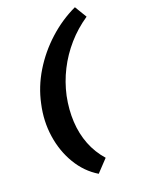

<svg xmlns="http://www.w3.org/2000/svg" viewBox="-171 -790 811 1089"><g transform="rotate(-20 234.5 -245.0)"><path d="M229 222Q156 178 110 101Q64 24 50 -70.5Q36 -165 58 -263Q78 -359 130.5 -445.5Q183 -532 259 -601Q335 -670 425 -712L469 -639Q401 -593 349 -533.5Q297 -474 261.5 -404Q226 -334 209 -256Q193 -177 197 -103.5Q201 -30 226 34Q251 98 297 150Z"/></g></svg>

Font: Ysabeau Infant Black
Style: Italic
Weight: 900
Italic angle: -12°
Designer: Christian Thalmann (Catharsis Fonts)
Version: Version 2.001;gftools[0.9.30]; featfreeze: ss01,ss02,lnum